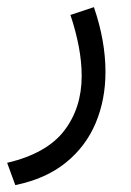

<svg xmlns="http://www.w3.org/2000/svg" viewBox="-20 -270 375 551"><path d="M23.9 261.2 0.5 197.3Q114.3 170.4 164.3 105Q214.4 39.6 214.4 -51.8Q214.4 -92.3 206.1 -136.2Q197.8 -180.2 182.1 -227.1L249.5 -249.5Q282.7 -152.8 282.7 -63.5Q282.7 16.1 254.6 83Q226.6 149.9 169.2 196.5Q111.8 243.2 23.9 261.2Z"/></svg>

Font: Vazirmatn UI Light
Style: Regular
Weight: 300
Designer: Saber Rastikerdar
Foundry: Saber Rastikerdar
Version: Version 33.003